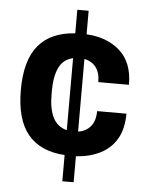

<svg xmlns="http://www.w3.org/2000/svg" viewBox="-54 -767 665 861"><g transform="rotate(5 278.0 -337.0)"><path d="M259 49V-69Q149 -76 93.5 -143Q38 -210 38 -343Q38 -476 93.5 -543Q149 -610 259 -617V-723H310V-617Q403 -612 461 -560Q519 -508 519 -408H381Q381 -450 362.5 -474.5Q344 -499 310 -506V-179Q345 -184 366 -209Q387 -234 387 -278H519Q519 -210 493 -165Q467 -120 419.5 -96Q372 -72 310 -68V49ZM259 -181V-505Q216 -496 196.5 -456.5Q177 -417 177 -351V-335Q177 -270 196.5 -231Q216 -192 259 -181Z"/></g></svg>

Font: Archivo VF Beta
Style: Regular
Weight: 400
Designer: Hector Gatti
Foundry: Omnibus-Type
Version: Version 1.002